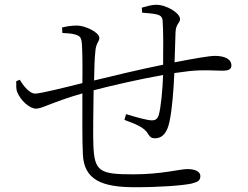

<svg xmlns="http://www.w3.org/2000/svg" viewBox="-20 -776 1040 804"><path d="M575 -723C600 -721 621 -719 635 -716C653 -712 660 -704 661 -689C664 -649 664 -567 663 -505C568 -486 435 -454 374 -439C375 -489 376 -532 379 -557C381 -597 396 -600 396 -617C396 -642 334 -669 303 -669C277 -669 258 -665 240 -661L241 -638C259 -637 284 -636 299 -630C315 -625 321 -619 323 -590C325 -564 326 -500 325 -428C261 -412 150 -384 127 -384C104 -384 78 -416 63 -442L48 -436C48 -419 47 -402 52 -391C66 -355 104 -321 131 -321C157 -321 197 -348 325 -385C325 -289 324 -187 327 -131C331 -23 406 8 545 8C651 8 742 1 781 -7C809 -14 819 -20 819 -39C819 -58 796 -68 765 -68C731 -68 660 -46 537 -46C397 -46 375 -58 371 -169C369 -215 371 -311 372 -398C441 -416 561 -444 663 -462C661 -403 654 -327 645 -295C639 -276 629 -272 616 -272C598 -272 550 -285 508 -298L501 -274C540 -259 584 -245 600 -215C610 -199 617 -197 629 -197C662 -197 681 -223 690 -268C700 -313 707 -397 710 -470L770 -478C835 -485 873 -480 911 -480C936 -480 949 -485 949 -502C949 -529 920 -542 880 -542C856 -542 788 -530 711 -515L715 -640C716 -676 734 -680 734 -696C734 -721 678 -756 634 -756C615 -756 596 -750 574 -744Z"/></svg>

Font: Noto Serif HK Light
Style: Regular
Weight: 300
Designer: Ryoko NISHIZUKA 西塚涼子 (kana & ideographs); Frank Grießhammer (Latin, Greek & Cyrillic); Wenlong ZHANG 张文龙 (bopomofo); San
Foundry: Adobe
Version: Version 2.001;hotconv 1.1.0;makeotfexe 2.6.0